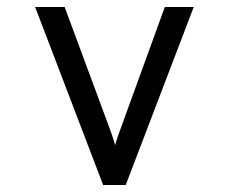

<svg xmlns="http://www.w3.org/2000/svg" viewBox="-20 -531 656 551"><path d="M276 0 80.8 -511H165.5L293.2 -166.4Q297.4 -155.1 301.8 -142.4Q306.2 -129.8 310.5 -114.8Q314.6 -129.8 319.1 -142.4Q323.6 -155.1 327.8 -166.4L453 -511H536L340.8 0Z"/></svg>

Font: Overpass Mono Light
Style: Regular
Weight: 300
Monospace: yes
Designer: Delve Withrington, Dave Bailey
Foundry: Delve Fonts LLC
Version: Version 4.000